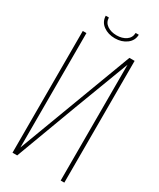

<svg xmlns="http://www.w3.org/2000/svg" viewBox="-208 -890 793 956"><g transform="rotate(30 189.0 -411.5)"><path d="M273 -823H291Q290 -789 262.5 -768.5Q235 -748 196 -748Q157 -748 129.5 -768Q102 -788 101 -823H119Q120 -795 142 -780Q164 -765 196 -765Q228 -765 250 -780Q272 -795 273 -823ZM317 -666 197 -349 67 0H40V-700H61V-42L308 -700H338V0H317Z"/></g></svg>

Font: Bebas Neue Light
Style: Regular
Weight: 300
Designer: Ryoichi Tsunekawa
Foundry: Ryoichi Tsunekawa
Version: Version 001.003; ttfautohint (v1.5.65-e2d9)